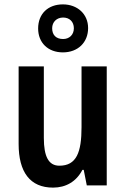

<svg xmlns="http://www.w3.org/2000/svg" viewBox="-20 -846 574 876"><path d="M267 -607C335 -607 382 -652 382 -718C382 -782 333 -826 267 -826C199 -826 154 -783 154 -716C154 -651 199 -607 267 -607ZM268 -668C235 -668 218 -687 218 -717C218 -746 239 -766 268 -766C298 -766 317 -746 317 -717C317 -687 296 -668 268 -668ZM467 -543H352V-266C352 -151 329 -90 251 -90C202 -90 180 -131 180 -217V-543H65V-189C65 -61 117 10 222 10C280 10 328 -17 356 -71H362L376 0H467Z"/></svg>

Font: Noto Sans Tamil Condensed SemiBold
Style: Regular
Weight: 600
Width: 3
Designer: Jelle Bosma - Monotype Design Team
Foundry: Monotype Imaging Inc.
Version: Version 2.004